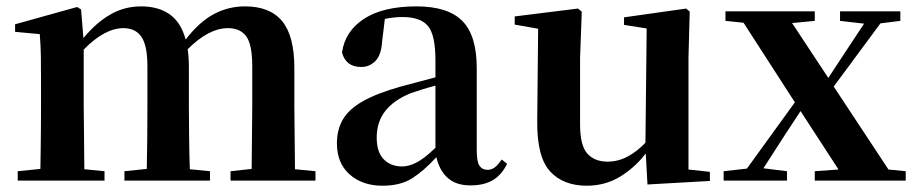

<svg xmlns="http://www.w3.org/2000/svg" viewBox="-20 -572 2899 608"><path d="M775.9 0H710V-29.8L776.9 -37.1L778.8 -234.9V-361.8Q778.8 -431.6 759.5 -457.3Q740.2 -482.9 702.1 -482.9Q641.1 -482.9 574.2 -416Q576.2 -403.3 577.1 -389.6Q578.1 -376 578.1 -360.8V-234.9Q578.1 -191.4 578.9 -135Q579.6 -78.6 581.1 -36.1L645 -29.8V0H374V-29.8L444.8 -37.1Q445.8 -79.6 446.3 -135.5Q446.8 -191.4 446.8 -234.9V-361.8Q446.8 -428.2 427.7 -455.6Q408.7 -482.9 371.1 -482.9Q311.5 -482.9 245.1 -415V-234.9L247.1 -36.1L311 -29.8V0H36.1V-29.8L107.9 -37.1Q108.4 -65.4 108.9 -101.1Q109.4 -136.7 109.6 -172.1Q109.9 -207.5 109.9 -234.9V-311Q109.9 -360.4 109.4 -393.8Q108.9 -427.2 106 -463.9L27.8 -471.2V-495.1L224.1 -549.8L236.8 -542L244.1 -451.2Q283.7 -499.5 328.6 -525.6Q373.5 -551.8 426.8 -551.8Q481.9 -551.8 517.6 -526.4Q553.2 -501 567.9 -446.8Q610.8 -502.4 656.7 -527.1Q702.6 -551.8 755.9 -551.8Q835 -551.8 873.5 -504.9Q912.1 -458 912.1 -356.9V-234.9L914.1 -36.1L979 -29.8V0Z M1469.7 15.1Q1424.3 15.1 1397.9 -8.5Q1371.6 -32.2 1361.8 -74.2Q1321.3 -30.3 1284.7 -7.1Q1248 16.1 1190.9 16.1Q1127.9 16.1 1087.4 -19.5Q1046.9 -55.2 1046.9 -118.2Q1046.9 -161.1 1065.7 -193.6Q1084.5 -226.1 1128.7 -251.2Q1172.9 -276.4 1249 -297.9L1358.9 -327.1V-380.9Q1358.9 -461.4 1335.2 -489.7Q1311.5 -518.1 1253.9 -518.1Q1229 -518.1 1198.7 -512.2L1189.9 -439Q1187 -396.5 1168.2 -378.2Q1149.4 -359.9 1124 -359.9Q1075.2 -359.9 1063 -405.8Q1072.8 -473.6 1133.1 -512.7Q1193.4 -551.8 1298.8 -551.8Q1398.4 -551.8 1444.1 -505.6Q1489.7 -459.5 1489.7 -356V-95.2Q1489.7 -59.6 1498.5 -46.9Q1507.3 -34.2 1523.9 -34.2Q1535.2 -34.2 1545.2 -40.8Q1555.2 -47.4 1568.8 -66.9L1585.9 -53.2Q1567.9 -17.1 1539.8 -1Q1511.7 15.1 1469.7 15.1ZM1358.9 -104V-300.8Q1336.4 -294.9 1316.2 -288.6Q1295.9 -282.2 1280.8 -276.9Q1227.5 -255.4 1200.2 -220.7Q1172.9 -186 1172.9 -136.2Q1172.9 -90.3 1195.1 -67.6Q1217.3 -44.9 1253.9 -44.9Q1273.9 -44.9 1298.1 -56.9Q1322.3 -68.8 1358.9 -104Z M2030.3 12.2 2024.9 -85.9Q1989.3 -40 1942.6 -12Q1896 16.1 1837.9 16.1Q1763.7 16.1 1721.9 -29.3Q1680.2 -74.7 1681.2 -188L1684.1 -481L1609.9 -494.1V-520L1810.1 -544.9L1822.3 -535.2L1816.9 -389.2V-178.2Q1816.9 -111.3 1839.8 -85.7Q1862.8 -60.1 1903.8 -60.1Q1937 -60.1 1967.3 -76.2Q1997.6 -92.3 2023.9 -120.1L2027.8 -481.9L1956.1 -493.2V-517.1L2152.8 -544.9L2164.1 -535.2L2160.2 -389.2V-35.2L2228 -27.8V1Z M2640.1 -505.9V-536.1H2831.1V-505.9L2768.1 -498L2620.1 -297.9L2793.5 -35.2L2848.1 -29.8V0H2560.1V-29.8L2635.3 -35.2L2515.1 -220.2L2466.3 -146L2397.5 -39.1L2472.2 -29.8V0H2271.5V-29.8L2345.2 -38.1L2497.1 -248L2334.5 -500L2277.3 -505.9V-536.1H2560.1V-505.9L2488.3 -499L2603 -325.2L2651.4 -398.9L2716.3 -497.1Z"/></svg>

Font: Source Han Serif TW
Style: Bold
Weight: 700
Designer: Ryoko NISHIZUKA Ë•øÂ°öÊ∂ºÂ≠ê (kana & ideographs); Frank Grie√ühammer (Latin, Greek & Cyrillic); Wenlong ZHANG Âº†ÊñáÈæô 
Foundry: Adobe
Version: Version 2.003;hotconv 1.1.1;makeotfexe 2.6.0